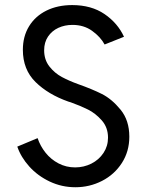

<svg xmlns="http://www.w3.org/2000/svg" viewBox="-20 -748 596 775"><path d="M49.8 -156.2 131.8 -190.4Q142.6 -158.2 164.1 -131.3Q185.5 -104.5 216.3 -88.4Q247.1 -72.3 283.2 -72.3Q318.4 -72.3 348.9 -87.6Q379.4 -103 397.7 -130.6Q416 -158.2 416 -192.4Q416 -233.4 390.9 -262Q365.7 -290.5 335.4 -305.7Q305.2 -320.8 265.6 -335L255.9 -337.9Q174.3 -366.7 123.3 -417Q72.3 -467.3 72.3 -546.9Q72.3 -601.1 97.2 -641.8Q122.1 -682.6 167.2 -705.1Q212.4 -727.5 271.5 -727.5Q348.6 -727.5 401.9 -691.2Q455.1 -654.8 480.5 -599.6L402.3 -568.4Q385.3 -599.6 351.8 -623.5Q318.4 -647.5 272.5 -647.5Q241.2 -647.5 215.3 -635.5Q189.5 -623.5 173.8 -600.3Q158.2 -577.1 158.2 -544.9Q158.2 -506.8 179.4 -479.7Q200.7 -452.6 230 -437Q259.3 -421.4 295.9 -408.2Q351.1 -388.7 391.1 -368.7Q431.2 -348.6 466.6 -305.4Q502 -262.2 502 -196.3Q502 -136.7 471.9 -90.1Q441.9 -43.5 391.8 -17.8Q341.8 7.8 284.2 7.8Q229.5 7.8 180.9 -15.1Q132.3 -38.1 98.4 -75.7Q64.5 -113.3 49.8 -156.2Z"/></svg>

Font: Reddit Sans Fudge
Style: Regular
Weight: 400
Designer: Stephen Hutchings
Foundry: Reddit
Version: Version 1.011